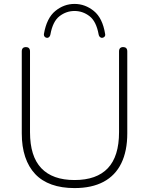

<svg xmlns="http://www.w3.org/2000/svg" viewBox="-20 -951 760 979"><path d="M360 8Q294 8 243.5 -10Q193 -28 159.5 -63.5Q126 -99 108.5 -151Q91 -203 91 -271V-689Q91 -700 96.5 -705.5Q102 -711 112 -711Q122 -711 127.5 -705.5Q133 -700 133 -689V-277Q133 -154 190.5 -93.5Q248 -33 360 -33Q473 -33 530 -93.5Q587 -154 587 -277V-689Q587 -700 592.5 -705.5Q598 -711 608 -711Q618 -711 623.5 -705.5Q629 -700 629 -689V-271Q629 -181 598.5 -118.5Q568 -56 508 -24Q448 8 360 8ZM220 -758Q213 -758 208 -763.5Q203 -769 204 -778Q218 -859 262 -895Q306 -931 360 -931Q414 -931 458.5 -895Q503 -859 516 -778Q518 -769 512.5 -763.5Q507 -758 500 -758Q497 -758 493 -760Q489 -762 486.5 -766Q484 -770 483 -775Q471 -842 436.5 -868.5Q402 -895 360 -895Q318 -895 283.5 -868.5Q249 -842 237 -775Q236 -770 233.5 -766Q231 -762 227.5 -760Q224 -758 220 -758Z"/></svg>

Font: Nunito ExtraLight
Style: Regular
Weight: 200
Designer: Vernon Adams
Foundry: Vernon Adams
Version: Version 3.602;April 4, 2023;FontCreator 14.0.0.2856 64-bit